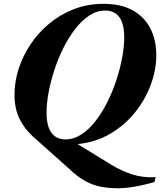

<svg xmlns="http://www.w3.org/2000/svg" viewBox="-20 -748 834 1000"><path d="M340.5 131.5 151 -37.5Q106.5 -77.5 81 -130.5Q55.5 -183.5 55.5 -254.5Q55.5 -322 77.2 -389.8Q99 -457.5 139.8 -518.2Q180.5 -579 237.8 -626.2Q295 -673.5 366 -700.8Q437 -728 519 -728Q610 -728 671 -694.2Q732 -660.5 763 -600.2Q794 -540 794 -460.5Q794 -385.5 765.8 -308Q737.5 -230.5 684.2 -163.8Q631 -97 555.2 -52Q479.5 -7 384.5 2.5L557 108.5Q611.5 142 668.2 160.2Q725 178.5 791 174.5L784 200.5Q763.5 206.5 731.5 214Q699.5 221.5 663.8 227Q628 232.5 596 232.5Q545 232.5 502.8 224Q460.5 215.5 421.5 193.5Q382.5 171.5 340.5 131.5ZM222.5 -162.5Q222.5 -90.5 248 -56.2Q273.5 -22 321 -22Q364.5 -22 404.2 -48Q444 -74 478 -118Q512 -162 539.5 -217.2Q567 -272.5 586.5 -332.2Q606 -392 616.5 -449Q627 -506 627 -552.5Q627 -624.5 601.5 -658.8Q576 -693 528.5 -693Q484.5 -693 445 -667Q405.5 -641 371.5 -597Q337.5 -553 310 -497.8Q282.5 -442.5 263 -382.8Q243.5 -323 233 -266Q222.5 -209 222.5 -162.5Z"/></svg>

Font: Newsreader 72pt
Style: Bold Italic
Weight: 700
Italic angle: -17°
Designer: Hugues Gentile
Foundry: Production Type
Version: Version 1.003; ttfautohint (v1.8.3)